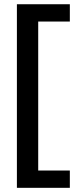

<svg xmlns="http://www.w3.org/2000/svg" viewBox="-20 -690 376 910"><path d="M60.1 200.2V-669.9H311V-587.9H161.1V118.2H311V200.2Z"/></svg>

Font: LT Wave
Style: Regular
Weight: 400
Designer: Daniel Lyons
Version: Version 2.5 (Glyphs App)